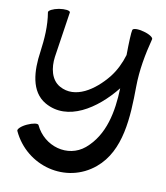

<svg xmlns="http://www.w3.org/2000/svg" viewBox="-137 -664 1014 1176"><g transform="rotate(15 369.5 -75.5)"><path d="M31 -516C52 -436 53 -353 49 -270C42 -150 59 -21 163 27C317 97 476 -26 579 -181C587 -34 572 117 470 220C378 312 222 283 154 166C149 156 118 163 85 182C53 200 32 224 38 234C149 428 410 470 565 315C696 185 686 -26 671 -217C663 -319 673 -421 690 -522C692 -533 664 -548 628 -554C591 -561 560 -557 558 -545C555 -530 558 -464 564 -388C553 -335 534 -284 504 -238C434 -134 326 -48 221 -95C160 -122 140 -195 143 -263C149 -360 161 -551 161 -551C158 -562 127 -563 91 -554C55 -544 28 -527 31 -516Z"/></g></svg>

Font: Nupuram Expanded Bold
Style: Regular
Weight: 700
Width: 7
Designer: Santhosh Thottingal (santhosh.thottingal@gmail.com)
Foundry: SMC
Version: Version 1.000